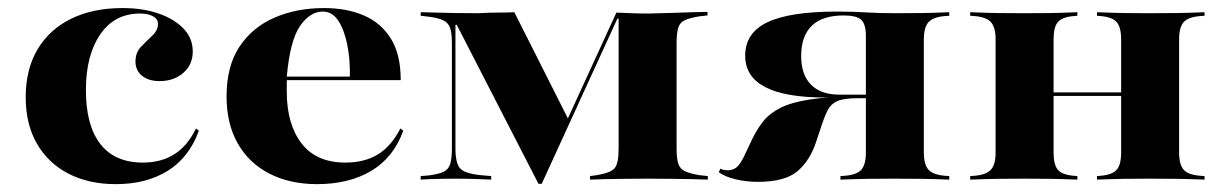

<svg xmlns="http://www.w3.org/2000/svg" viewBox="-20 -450 3061 481"><path d="M270.2 11.3Q202.4 11.3 151.6 -14.9Q100.8 -41.1 72.6 -89.9Q44.4 -138.7 44.4 -206.5Q44.4 -276.6 74.2 -326.6Q104 -376.6 158.5 -403.2Q212.9 -429.8 287.1 -429.8Q337.9 -429.8 377.4 -416.1Q416.9 -402.4 439.9 -378.2Q462.9 -354 462.9 -321Q462.9 -287.9 439.1 -267.3Q415.3 -246.8 379.8 -246.8Q352.4 -246.8 335.9 -260.1Q319.4 -273.4 319.4 -296Q319.4 -318.5 333.5 -333.1Q347.6 -347.6 361.7 -360.9Q375.8 -374.2 375.8 -390.3Q375.8 -402.4 363.3 -409.3Q350.8 -416.1 330.6 -416.1Q266.9 -416.1 231 -363.7Q195.2 -311.3 195.2 -224.2Q195.2 -135.5 231.5 -89.1Q267.7 -42.7 337.9 -42.7Q383.9 -42.7 416.9 -63.7Q450 -84.7 471 -128.2L478.2 -122.6Q454 -55.6 400.4 -22.2Q346.8 11.3 270.2 11.3Z M774.2 11.3Q706.5 11.3 655.2 -14.9Q604 -41.1 575.8 -90.3Q547.6 -139.5 547.6 -208.1Q547.6 -284.7 580.2 -333.5Q612.9 -382.3 668.1 -406Q723.4 -429.8 791.9 -429.8Q848.4 -429.8 891.5 -411.3Q934.7 -392.7 959.3 -353.2Q983.9 -313.7 983.9 -249.2H654.8L653.2 -258.1H856.5Q857.3 -303.2 849.6 -339.9Q841.9 -376.6 827 -398.8Q812.1 -421 788.7 -421Q756.5 -421 731.5 -384.7Q706.5 -348.4 698.4 -257.3L699.2 -255.6Q698.4 -247.6 698.4 -238.7Q698.4 -229.8 698.4 -221Q698.4 -138.7 735.5 -90.7Q772.6 -42.7 845.2 -42.7Q892.7 -42.7 926.2 -62.9Q959.7 -83.1 983.1 -128.2L990.3 -122.6Q966.1 -55.6 910.5 -22.2Q854.8 11.3 774.2 11.3Z M1121 -78.2Q1121 -41.1 1132.7 -28.2Q1144.4 -15.3 1183.1 -11.3L1210.5 -8.9V0Q1194.4 -0.8 1169.8 -1.6Q1145.2 -2.4 1116.9 -2.4Q1100.8 -2.4 1084.7 -2Q1068.5 -1.6 1055.6 -1.2Q1042.7 -0.8 1033.9 0V-8.9L1054 -10.5Q1078.2 -13.7 1090.7 -19.4Q1103.2 -25 1107.7 -38.7Q1112.1 -52.4 1112.1 -78.2V-341.1Q1112.1 -366.9 1107.7 -379.8Q1103.2 -392.7 1091.1 -398.8Q1079 -404.8 1054.8 -408.1L1033.9 -410.5V-419.4Q1049.2 -419.4 1072.2 -418.5Q1095.2 -417.7 1123.4 -417.3Q1151.6 -416.9 1181.5 -416.9H1179Q1208.1 -418.5 1229.8 -418.5Q1251.6 -418.5 1268.5 -419.4L1405.6 -147.6L1387.1 -119.4L1524.2 -418.5Q1539.5 -417.7 1562.1 -416.9Q1584.7 -416.1 1607.3 -416.1H1604Q1635.5 -416.9 1663.3 -417.7Q1691.1 -418.5 1714.1 -419.4Q1737.1 -420.2 1752.4 -420.2V-411.3L1730.6 -408.9Q1707.3 -404.8 1695.2 -399.2Q1683.1 -393.5 1679 -380.2Q1675 -366.9 1675 -341.1V-78.2Q1675 -52.4 1679.4 -39.5Q1683.9 -26.6 1696 -21Q1708.1 -15.3 1731.5 -11.3L1753.2 -8.9V0Q1737.1 -0.8 1714.5 -1.2Q1691.9 -1.6 1664.1 -2Q1636.3 -2.4 1604.8 -2.4H1602.4H1600Q1571 -2.4 1544 -2Q1516.9 -1.6 1495.2 -1.2Q1473.4 -0.8 1458.1 0V-8.9L1475.8 -11.3Q1508.9 -16.9 1519.4 -28.2Q1529.8 -39.5 1529.8 -78.2V-403.2H1526.6L1337.1 10.5H1329L1124.2 -387.9H1121Z M2221.8 -2.4Q2184.7 -2.4 2156 -2Q2127.4 -1.6 2085.5 0V-8.9L2096.8 -9.7Q2126.6 -12.1 2137.9 -25Q2149.2 -37.9 2149.2 -68.5V-360.5Q2149.2 -389.5 2137.5 -400.4Q2125.8 -411.3 2093.5 -411.3Q2040.3 -411.3 2013.7 -385.5Q1987.1 -359.7 1987.1 -309.7Q1987.1 -262.9 2011.7 -237.9Q2036.3 -212.9 2083.1 -212.9H2179.8V-205.6H2050.8Q1946.8 -205.6 1896.8 -231.9Q1846.8 -258.1 1846.8 -310.5Q1846.8 -367.7 1902.8 -394.4Q1958.9 -421 2076.6 -421Q2114.5 -421 2148.4 -419Q2182.3 -416.9 2221.8 -416.9Q2259.7 -416.9 2288.7 -417.3Q2317.7 -417.7 2358.1 -419.4V-410.5L2346.8 -409.7Q2317.7 -407.3 2306 -394.4Q2294.4 -381.5 2294.4 -350.8V-68.5Q2294.4 -37.9 2306 -25Q2317.7 -12.1 2346.8 -9.7L2358.1 -8.9V0Q2317.7 -1.6 2288.7 -2Q2259.7 -2.4 2221.8 -2.4ZM1878.2 5.6Q1850 5.6 1823 -0.8Q1796 -7.3 1780.6 -18.5L1784.7 -27.4Q1792.7 -23.4 1803.2 -23.4Q1814.5 -23.4 1823.4 -29.4Q1832.3 -35.5 1842.7 -55.6L1864.5 -101.6Q1876.6 -126.6 1892.3 -146.4Q1908.1 -166.1 1935.1 -179.8Q1962.1 -193.5 2008.9 -200.8Q2055.6 -208.1 2128.2 -208.1H2183.1V-204H2129.8Q2094.4 -204 2077.8 -196.8Q2061.3 -189.5 2052.8 -172.6Q2044.4 -155.6 2034.7 -125L2025 -96Q2009.7 -48.4 1978.2 -21.4Q1946.8 5.6 1878.2 5.6Z M2861.3 -2.4Q2825 -2.4 2797.2 -2Q2769.4 -1.6 2728.2 0V-8.9L2737.9 -9.7Q2766.1 -12.1 2777.4 -24.6Q2788.7 -37.1 2788.7 -68.5V-209.7H2933.9V-68.5Q2933.9 -37.9 2945.2 -25Q2956.5 -12.1 2986.3 -9.7L2997.6 -8.9V0Q2956.5 -1.6 2927.4 -2Q2898.4 -2.4 2861.3 -2.4ZM2546.8 -2.4Q2508.9 -2.4 2480.2 -2Q2451.6 -1.6 2410.5 0V-8.9L2421.8 -9.7Q2450.8 -12.1 2462.5 -25Q2474.2 -37.9 2474.2 -68.5V-350.8Q2474.2 -381.5 2462.5 -394.4Q2450.8 -407.3 2421.8 -409.7L2410.5 -410.5V-419.4Q2451.6 -417.7 2480.2 -417.3Q2508.9 -416.9 2546.8 -416.9Q2583.1 -416.9 2610.9 -417.3Q2638.7 -417.7 2679 -419.4V-410.5L2669.4 -409.7Q2641.1 -407.3 2630.2 -394.8Q2619.4 -382.3 2619.4 -350.8V-68.5Q2619.4 -37.1 2630.2 -24.6Q2641.1 -12.1 2669.4 -9.7L2679 -8.9V0Q2638.7 -1.6 2610.9 -2Q2583.1 -2.4 2546.8 -2.4ZM2788.7 -209.7V-350.8Q2788.7 -382.3 2777.4 -394.8Q2766.1 -407.3 2737.9 -409.7L2728.2 -410.5V-419.4Q2769.4 -417.7 2797.2 -417.3Q2825 -416.9 2861.3 -416.9Q2898.4 -416.9 2927.4 -417.3Q2956.5 -417.7 2997.6 -419.4V-410.5L2986.3 -409.7Q2956.5 -407.3 2945.2 -394.4Q2933.9 -381.5 2933.9 -350.8V-209.7ZM2571 -209.7V-218.5H2837.9V-209.7Z"/></svg>

Font: Playfair 144pt SemiExpanded Black
Style: Regular
Weight: 900
Width: 6
Designer: Claus Eggers Sørensen
Foundry: Claus Eggers Sørensen
Version: Version 2.203